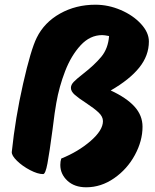

<svg xmlns="http://www.w3.org/2000/svg" viewBox="-20 -795 659 815"><path d="M417 -281Q417 -300 398.5 -317.5Q380 -335 345 -358Q314 -378 297.5 -392.5Q281 -407 281 -422Q281 -435 293 -447.5Q305 -460 332 -481Q381 -519 410 -554Q439 -589 443 -642Q423 -646 414 -646Q362 -646 322 -602.5Q282 -559 256.5 -493Q231 -427 219 -358Q213 -327 203 -245Q190 -147 181.5 -101.5Q173 -56 163 -56Q140 -56 107.5 -73Q75 -90 52 -112.5Q29 -135 30 -150Q45 -294 78 -439.5Q111 -585 136 -635Q168 -700 235 -737.5Q302 -775 385 -775Q440 -775 492.5 -752.5Q545 -730 578.5 -693.5Q612 -657 612 -619Q612 -559 571 -508Q530 -457 450 -411Q517 -380 551 -342.5Q585 -305 585 -257Q585 -197 552.5 -137Q520 -77 464.5 -38.5Q409 0 346 0Q296 0 266 -28Q236 -56 236 -95Q236 -110 240 -122Q312 -151 364.5 -196.5Q417 -242 417 -281Z"/></svg>

Font: Mogra
Style: Regular
Weight: 400
Designer: Lipi Raval
Foundry: Lipi Raval
Version: Version 1.002;PS 1.002;hotconv 1.0.88;makeotf.lib2.5.647800;